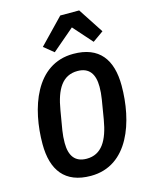

<svg xmlns="http://www.w3.org/2000/svg" viewBox="-139 -1034 877 1132"><g transform="rotate(-15 300.0 -468.0)"><path d="M272.7 12.1C503.9 12.1 584.5 -239 584.5 -455.6C584.5 -615.1 514.9 -709.9 356.9 -709.9C125.4 -709.9 44.7 -458.8 44.7 -242.5C44.7 -83.1 114.7 12.1 272.7 12.1ZM172.6 -215.2C172.6 -239.7 174.4 -264.6 178.6 -290.8L198.5 -408.7C218.8 -532.3 262.8 -605.8 354.8 -605.8C425.8 -605.8 457 -560.4 457 -482.6C457 -458.1 454.9 -433.6 450.6 -407.3L431.1 -289.4C410.2 -165.8 366.1 -92 274.9 -92C203.1 -92 172.6 -137.8 172.6 -215.2ZM195 -795.8 254.6 -747.2 389.9 -862.6 492.2 -747.2 558.2 -794 457.4 -948.2H342Z"/></g></svg>

Font: Margiela Mono Italic SmBold It
Style: Regular
Weight: 600
Designer: Mike Abbink, Paul van der Laan, Pieter van Rosmalen
Foundry: Bold Monday
Version: Version 2.003 2021